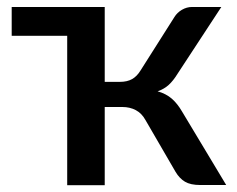

<svg xmlns="http://www.w3.org/2000/svg" viewBox="-20 -530 678 550"><path d="M13.5 -510V-427.5H172.5V0.5H280V-223.5H330.5C344.8 -223.5 357.7 -220.5 369 -214.5C380.3 -208.5 389.5 -199.2 396.5 -186.5L483 -37.5C490.3 -25.2 499.3 -15.8 509.8 -9.5C520.3 -3.2 535 0 554 0H628L501.5 -210.5C492.8 -225.5 483.1 -237.7 472.3 -247.2C461.4 -256.7 447.8 -263.8 431.5 -268.5C444.2 -272.8 454.8 -279 463.5 -287C472.2 -295 480.5 -305.5 488.5 -318.5L614 -510H530C520 -510 510.4 -507.3 501.2 -502C492.1 -496.7 484.8 -489.7 479.5 -481L382.5 -328C375.8 -317 367.8 -308.8 358.5 -303.5C349.2 -298.2 337.5 -295.5 323.5 -295.5H280V-510Z"/></svg>

Font: Lato Semibold
Style: Regular
Weight: 600
Designer: Lukasz Dziedzic
Foundry: tyPoland Lukasz Dziedzic
Version: Version 2.006; 2014-01-15